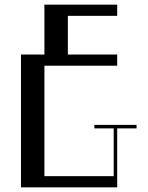

<svg xmlns="http://www.w3.org/2000/svg" viewBox="-20 -804 636 824"><path d="M70 -570H170.6V-784H483V-736H271.2V-570H483V-522H170.6V-48H468V-253H385V-268H566V-253H483V0H70Z"/></svg>

Font: Facade Sud
Style: Regular
Weight: 100
Designer: Éléonore Fines
Foundry: Velvetyne Type Foundry
Version: Version 1.001;Glyphs 3.2 (3202)